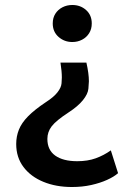

<svg xmlns="http://www.w3.org/2000/svg" viewBox="-20 -533 528 770"><path d="M270 -364.5Q238 -364.5 214.8 -385Q191.5 -405.5 191.5 -439Q191.5 -461.5 202 -478Q212.5 -494.5 230.5 -503.8Q248.5 -513 270 -513Q302.5 -513 325.2 -492.8Q348 -472.5 348 -439Q348 -416.5 337.5 -399.8Q327 -383 309.2 -373.8Q291.5 -364.5 270 -364.5ZM268.5 217Q204.5 217 154 196.2Q103.5 175.5 74.2 136.8Q45 98 45 44.5Q45 14 55.8 -13Q66.5 -40 92.5 -66.5Q118.5 -93 163.5 -123Q195.5 -143.5 210.5 -162.8Q225.5 -182 226.8 -198.8Q228 -215.5 228 -222.5Q228 -246.5 222.5 -282H326.5Q336.5 -238 336.5 -207Q336.5 -198.5 334.5 -177.2Q332.5 -156 312.5 -131.2Q292.5 -106.5 255.5 -82.5Q205 -49.5 187.5 -26.8Q170 -4 170 24Q170 68.5 201.5 91Q233 113.5 290 113.5Q331.5 113.5 364 101.8Q396.5 90 424.5 70L453.5 161.5Q437 176 409.2 188.5Q381.5 201 345.8 209Q310 217 268.5 217Z"/></svg>

Font: Geologica EX
Style: Regular
Weight: 400
Designer: Sindre Bremnes, Frode Helland
Foundry: Monokrom Skriftforlag AS
Version: Version 1.010;gftools[0.9.28]